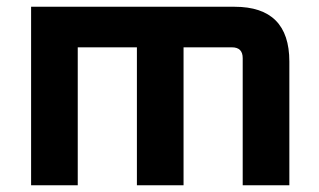

<svg xmlns="http://www.w3.org/2000/svg" viewBox="-20 -548 944 568"><path d="M72 0V-528H674Q836 -528 836 -366V0H698V-376Q698 -408 666 -408H523V0H385V-408H210V0Z"/></svg>

Font: Oxanium
Style: Bold
Weight: 700
Designer: Severin Meyer
Version: Version 2.000